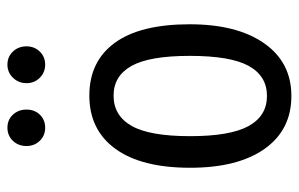

<svg xmlns="http://www.w3.org/2000/svg" viewBox="-165 -635 812 522"><g transform="rotate(-90 241.0 -374.0)"><path d="M105 -708Q105 -730 119.1 -744.9Q133.3 -759.8 154.8 -759.8Q176.3 -759.8 190.2 -744.9Q204.1 -730 204.1 -708Q204.1 -686 190.2 -671.6Q176.3 -657.2 154.8 -657.2Q133.3 -657.2 119.1 -671.9Q105 -686.5 105 -708ZM326.2 -759.8Q347.7 -759.8 361.8 -744.9Q376 -730 376 -708Q376 -686.5 361.8 -671.9Q347.7 -657.2 326.2 -657.2Q305.2 -657.2 290.5 -671.9Q275.9 -686.5 275.9 -708Q275.9 -729.5 290.5 -744.6Q305.2 -759.8 326.2 -759.8ZM242.2 -537.1Q335 -537.1 385.5 -468Q436 -398.9 436 -264.2Q436 -135.7 384.3 -61.8Q332.5 12.2 241.2 12.2Q148.9 12.2 97.4 -60.5Q45.9 -133.3 45.9 -263.2Q45.9 -395.5 97.4 -466.3Q148.9 -537.1 242.2 -537.1ZM242.2 -471.2Q187.5 -471.2 159.7 -422.1Q131.8 -373 131.8 -263.2Q131.8 -153.8 159.4 -104Q187 -54.2 241.2 -54.2Q295.4 -54.2 322.8 -103.8Q350.1 -153.3 350.1 -264.2Q350.1 -373.5 322.8 -422.4Q295.4 -471.2 242.2 -471.2Z"/></g></svg>

Font: Fira Sans Compressed Book
Style: Regular
Weight: 350
Width: 1
Designer: Carrois Corporate & Edenspiekermann AG
Foundry: Carrois Corporate GbR & Edenspiekermann AG
Version: Version 4.203;PS 004.203;hotconv 1.0.88;makeotf.lib2.5.64775